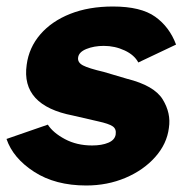

<svg xmlns="http://www.w3.org/2000/svg" viewBox="-44 -560 578 590"><path d="M-24 -133 103 -177Q119 -152 155.5 -132.5Q192 -113 239 -113Q269 -113 289 -121.5Q309 -130 311.5 -147Q314 -164 302 -172Q290 -180 258 -187L180 -205Q20 -236 38 -361Q45 -414 80 -454.5Q115 -495 172 -517.5Q229 -540 303 -540Q389 -540 433 -508.5Q477 -477 497 -423L381 -368Q369 -391 339 -405Q309 -419 275 -419Q245 -419 221.5 -409.5Q198 -400 196 -383Q194 -368 211 -359Q228 -350 275 -339L346 -318Q430 -297 456 -254.5Q482 -212 475 -167Q469 -118 433 -77.5Q397 -37 341.5 -13.5Q286 10 221 10Q126 10 61 -32Q-4 -74 -24 -133Z"/></svg>

Font: Morrison ExtraBold
Style: Regular
Weight: 800
Designer: Pablo Impallari, Rodrigo Fuenzalida (Modified by Dan O. Williams)
Version: Version 0.03;June 6, 2019;FontCreator 11.5.0.2425 64-bit; tt